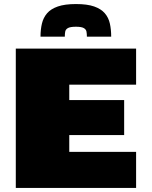

<svg xmlns="http://www.w3.org/2000/svg" viewBox="-20 -928 749 948"><path d="M58 0V-688H652V-510H322V-434H593V-261H322V-178H652V0ZM355 -908Q411 -908 445 -896Q479 -884 497.5 -862.5Q516 -841 522.5 -811.5Q529 -782 529 -747H409Q409 -761 407 -772Q405 -783 393.5 -789.5Q382 -796 355 -796Q327 -796 315.5 -789.5Q304 -783 302 -772Q300 -761 300 -747H180Q180 -782 187 -811.5Q194 -841 212.5 -862.5Q231 -884 265.5 -896Q300 -908 355 -908Z"/></svg>

Font: Saira Expanded Black
Style: Regular
Weight: 900
Width: 7
Designer: Hector Gatti with collaboration of the Omnibus-Type team
Foundry: Omnibus-Type
Version: Version 1.101